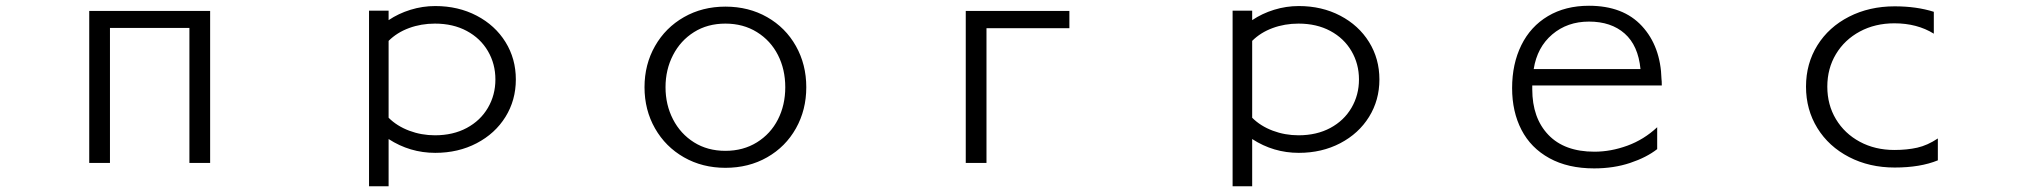

<svg xmlns="http://www.w3.org/2000/svg" viewBox="-20 -536 7040 667"><path d="M638 -439H362V30H290V-498H710V30H638Z M1262 -499H1330V-466Q1364 -489 1406 -502Q1448 -515 1492 -515Q1572 -515 1636 -481.5Q1700 -448 1736 -390Q1772 -332 1772 -260Q1772 -188 1736 -130Q1700 -72 1636 -38.5Q1572 -5 1492 -5Q1404 -5 1330 -53V111H1262ZM1491 -66Q1554 -66 1601.5 -91.5Q1649 -117 1675 -161.5Q1701 -206 1701 -260Q1701 -314 1675 -358.5Q1649 -403 1601.5 -428.5Q1554 -454 1491 -454Q1443 -454 1401 -438.5Q1359 -423 1330 -394V-127Q1359 -98 1401.5 -82Q1444 -66 1491 -66Z M2500 47Q2420 47 2356 10.5Q2292 -26 2255.5 -90Q2219 -154 2219 -233Q2219 -312 2255.5 -376Q2292 -440 2356 -476.5Q2420 -513 2500 -513Q2581 -513 2645 -476.5Q2709 -440 2745 -376Q2781 -312 2781 -233Q2781 -154 2745 -90Q2709 -26 2645 10.5Q2581 47 2500 47ZM2708 -233Q2708 -295 2682.5 -345Q2657 -395 2609.5 -424.5Q2562 -454 2500 -454Q2438 -454 2391 -424.5Q2344 -395 2318 -344.5Q2292 -294 2292 -233Q2292 -172 2318 -121.5Q2344 -71 2391 -41.5Q2438 -12 2500 -12Q2562 -12 2609.5 -41.5Q2657 -71 2682.5 -121Q2708 -171 2708 -233Z M3335 -498H3695V-438H3407V30H3335Z M4262 -499H4330V-466Q4364 -489 4406 -502Q4448 -515 4492 -515Q4572 -515 4636 -481.5Q4700 -448 4736 -390Q4772 -332 4772 -260Q4772 -188 4736 -130Q4700 -72 4636 -38.5Q4572 -5 4492 -5Q4404 -5 4330 -53V111H4262ZM4491 -66Q4554 -66 4601.5 -91.5Q4649 -117 4675 -161.5Q4701 -206 4701 -260Q4701 -314 4675 -358.5Q4649 -403 4601.5 -428.5Q4554 -454 4491 -454Q4443 -454 4401 -438.5Q4359 -423 4330 -394V-127Q4359 -98 4401.5 -82Q4444 -66 4491 -66Z M5518 49Q5427 49 5362.5 13.5Q5298 -22 5265.5 -85Q5233 -148 5233 -230Q5233 -314 5265 -379Q5297 -444 5357.5 -480Q5418 -516 5500 -516Q5619 -516 5684 -445.5Q5749 -375 5752 -261Q5753 -256 5753 -239H5303V-226Q5303 -126 5359 -67.5Q5415 -9 5519 -9Q5576 -9 5633.5 -30Q5691 -51 5737 -94V-18Q5700 11 5643 30Q5586 49 5518 49ZM5500 -461Q5425 -461 5372.5 -416.5Q5320 -372 5308 -296H5679Q5671 -378 5624 -419.5Q5577 -461 5500 -461Z M6562 46Q6474 46 6403.5 9.5Q6333 -27 6293.5 -91Q6254 -155 6254 -235Q6254 -315 6293.5 -378.5Q6333 -442 6403.5 -478Q6474 -514 6562 -514Q6638 -514 6698 -495V-419Q6640 -455 6561 -455Q6494 -455 6441 -426.5Q6388 -398 6358 -348Q6328 -298 6328 -235Q6328 -172 6358 -122Q6388 -72 6441 -43.5Q6494 -15 6561 -15Q6605 -15 6640.5 -23Q6676 -31 6712 -55V21Q6651 46 6562 46Z"/></svg>

Font: LINE Seed JP_TTF Regular
Style: Regular
Weight: 400
Designer: LINE & Fontrix & Fontworks
Version: Version 1.002